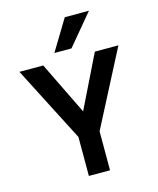

<svg xmlns="http://www.w3.org/2000/svg" viewBox="-127 -964 867 1053"><g transform="rotate(-15 306.0 -437.5)"><path d="M480 -875 334 -700.2H236.8L342.8 -875ZM245.1 -221.2 24.9 -649.9H160.2L306.2 -350.1L453.1 -649.9H586.9L365.2 -221.2V0H245.1Z"/></g></svg>

Font: Overused Grotesk SemiBold
Style: Regular
Weight: 600
Version: Version 0.002